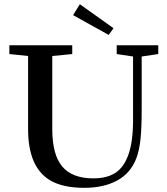

<svg xmlns="http://www.w3.org/2000/svg" viewBox="-20 -878 794 911"><path d="M495.6 -712.4 326.7 -806.2 358.9 -857.9 518.6 -744.1ZM380.4 13.2Q275.4 13.2 215.3 -23.9Q113.3 -86.9 113.3 -264.6V-612.3L24.4 -621.6V-663.1H322.8V-621.6L228 -612.3V-265.6Q228 -143.6 275.6 -87.6Q323.2 -31.7 422.9 -31.7Q487.3 -31.7 527.8 -58.1Q568.4 -84.5 589.8 -145.8Q611.3 -207 611.3 -307.6V-609.9L533.7 -621.6V-663.1H731V-621.6L652.3 -609.9V-359.4Q652.3 -271.5 646.7 -218Q641.1 -164.6 627.4 -128.4Q600.1 -56.2 535.9 -21.5Q471.7 13.2 380.4 13.2Z"/></svg>

Font: Elstob 6pt Medium
Style: Regular
Weight: 500
Designer: Peter S. Baker
Version: Version 1.015